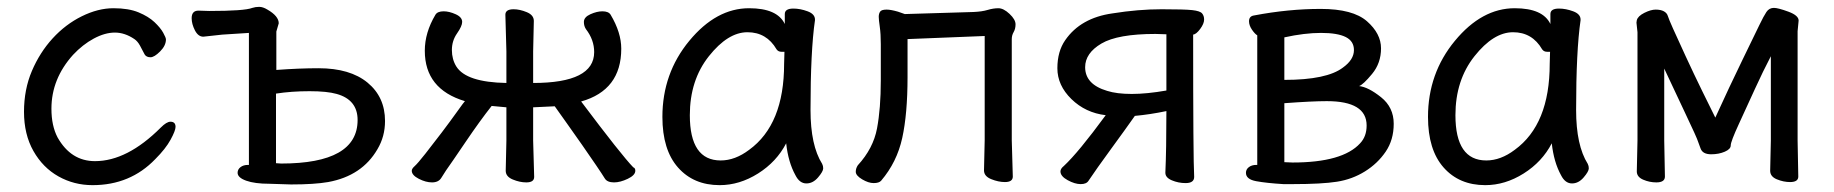

<svg xmlns="http://www.w3.org/2000/svg" viewBox="-20 -516 5349 560"><path d="M250 24Q196 24 150.5 -1.5Q105 -27 77.5 -75.5Q50 -124 50 -190Q50 -255 73 -309Q96 -363 133.5 -404Q171 -445 218.5 -468.5Q266 -492 311 -492Q355 -492 384 -480Q413 -468 430.5 -451.5Q448 -435 456 -420.5Q464 -406 464 -401Q464 -383 447 -366Q430 -349 419 -349Q407 -349 402 -357Q395 -371 388 -383.5Q381 -396 372 -402Q344 -421 315 -421Q286 -421 253.5 -403.5Q221 -386 193 -356Q130 -286 130 -199Q130 -149 148 -115Q187 -46 257 -46Q351 -46 449 -144Q466 -161 477 -161Q492 -161 492 -146Q492 -135 477.5 -108.5Q463 -82 433 -52Q360 24 250 24Z M800 -39Q1023 -39 1023 -166Q1023 -225 962 -242Q934 -250 883 -250Q830 -250 785 -243V-40ZM829 22 766 20Q723 20 698 11Q673 2 673 -12Q673 -22 681.5 -28.5Q690 -35 703 -35H706V-420L628 -415L573 -409Q558 -409 548.5 -427.5Q539 -446 539 -463Q539 -485 559 -485L590 -484Q693 -484 716 -493Q725 -496 736 -496Q747 -496 760 -488Q793 -469 793 -448L786 -424V-312Q853 -317 909 -317Q1001 -317 1052 -275Q1103 -233 1103 -163Q1103 -118 1081 -81Q1036 -3 937 15Q897 22 829 22Z M1771 16Q1751 16 1744 4.5Q1737 -7 1719 -33.5Q1701 -60 1678 -93Q1655 -126 1632.5 -157.5Q1610 -189 1598 -206L1535 -203V-106L1538 0Q1538 16 1515 16Q1496 16 1475.5 7.5Q1455 -1 1455 -18L1457 -106V-203L1414 -207Q1380 -164 1338 -102Q1296 -40 1281 -19L1267 3Q1259 16 1240 16Q1222 16 1201.5 5.5Q1181 -5 1181 -18Q1181 -24 1189.5 -31.5Q1198 -39 1220.5 -67.5Q1243 -96 1268 -129Q1293 -162 1313 -190Q1333 -218 1336 -221Q1219 -256 1219 -368Q1219 -421 1250 -473Q1256 -483 1274 -483Q1290 -483 1309 -474.5Q1328 -466 1328 -452Q1328 -440 1313 -418.5Q1298 -397 1298 -370Q1298 -343 1311 -322Q1340 -276 1457 -274V-366L1454 -473Q1454 -489 1478 -489Q1496 -489 1516.5 -480.5Q1537 -472 1537 -455L1535 -366V-274Q1713 -274 1713 -364Q1713 -400 1689 -431Q1683 -440 1683 -452Q1683 -466 1702 -474.5Q1721 -483 1737 -483Q1755 -483 1761 -473Q1792 -421 1792 -374Q1792 -253 1675 -220Q1793 -63 1827 -28Q1833 -26 1833 -18Q1833 -5 1811 5.5Q1789 16 1771 16Z M2082 -48Q2124 -48 2165 -79Q2267 -153 2267 -330L2268 -365H2259Q2250 -365 2245 -372Q2216 -422 2160 -422Q2103 -422 2047.5 -352Q1992 -282 1992 -180Q1992 -48 2082 -48ZM2079 24Q2003 24 1957.5 -27.5Q1912 -79 1912 -175Q1912 -302 1990.5 -397Q2069 -492 2165 -492Q2247 -492 2269 -446V-475Q2269 -491 2294 -491Q2314 -491 2335.5 -483Q2357 -475 2357 -459V-457Q2344 -368 2344 -195Q2344 -92 2378 -38Q2381 -32 2381 -25Q2381 -16 2366 1.5Q2351 19 2332 19Q2312 19 2300 -5Q2279 -43 2273 -98Q2245 -44 2191 -10Q2137 24 2079 24Z M2528 18Q2513 18 2494.5 7Q2476 -4 2476 -15Q2476 -25 2482 -34Q2527 -83 2538 -141.5Q2549 -200 2549 -281V-387Q2549 -417 2546 -438Q2543 -459 2543 -467Q2543 -476 2547 -482Q2551 -488 2566 -488Q2578 -488 2599 -482L2619 -475L2819 -481Q2844 -482 2860.5 -487Q2877 -492 2892 -492Q2907 -492 2924.5 -475.5Q2942 -459 2942 -445Q2942 -432 2936.5 -422.5Q2931 -413 2931 -402V-107L2934 -1Q2934 15 2911 15Q2892 15 2871 6.5Q2850 -2 2850 -19L2852 -107V-411L2627 -402V-291Q2627 -184 2611.5 -113.5Q2596 -43 2550 11Q2544 18 2528 18Z M3281 -242Q3325 -242 3382 -252V-416L3350 -417Q3240 -417 3192.5 -389Q3145 -361 3145 -320Q3145 -270 3209 -251Q3237 -242 3281 -242ZM3132 21Q3115 21 3094 9.5Q3073 -2 3073 -16Q3073 -24 3083 -32Q3125 -71 3205 -180Q3146 -187 3105 -227Q3064 -267 3064 -317Q3064 -366 3087 -399Q3132 -464 3225 -477Q3300 -489 3368 -489Q3435 -489 3457.5 -486.5Q3480 -484 3486 -477Q3492 -470 3492 -459Q3492 -447 3480.5 -431.5Q3469 -416 3460 -415Q3460 -51 3463 0Q3463 18 3438 18Q3417 18 3398 10Q3379 2 3379 -12V-13Q3382 -79 3382 -192Q3334 -182 3290 -178Q3264 -141 3220.5 -81.5Q3177 -22 3155 11Q3149 21 3132 21Z M3750 -42Q3896 -42 3947 -98Q3966 -118 3966 -150Q3966 -221 3850 -221Q3807 -221 3726 -215V-43ZM3726 -283Q3850 -283 3897 -319Q3929 -342 3929 -370Q3929 -396 3905 -408Q3881 -420 3833 -420Q3785 -420 3726 -407ZM3751 21H3723Q3674 18 3644 12.5Q3614 7 3614 -12Q3614 -22 3622.5 -28.5Q3631 -35 3644 -35H3647V-413Q3640 -417 3631.5 -429.5Q3623 -442 3623 -454Q3623 -469 3638 -471Q3738 -490 3832 -490Q3926 -490 3967 -454Q4008 -418 4008 -375Q4008 -332 3982 -300.5Q3956 -269 3944 -265Q3971 -262 4008 -232.5Q4045 -203 4045 -155Q4045 -108 4021.5 -73.5Q3998 -39 3961 -16Q3924 7 3879.5 14Q3835 21 3751 21Z M4315 -48Q4357 -48 4398 -79Q4500 -153 4500 -330L4501 -365H4492Q4483 -365 4478 -372Q4449 -422 4393 -422Q4336 -422 4280.5 -352Q4225 -282 4225 -180Q4225 -48 4315 -48ZM4312 24Q4236 24 4190.5 -27.5Q4145 -79 4145 -175Q4145 -302 4223.5 -397Q4302 -492 4398 -492Q4480 -492 4502 -446V-475Q4502 -491 4527 -491Q4547 -491 4568.5 -483Q4590 -475 4590 -459V-457Q4577 -368 4577 -195Q4577 -92 4611 -38Q4614 -32 4614 -25Q4614 -16 4599 1.5Q4584 19 4565 19Q4545 19 4533 -5Q4512 -43 4506 -98Q4478 -44 4424 -10Q4370 24 4312 24Z M4811 16Q4791 16 4772.5 8Q4754 0 4754 -16L4756 -106V-422L4753 -450L4754 -457Q4757 -469 4776 -478.5Q4795 -488 4809 -488Q4824 -488 4833 -483Q4842 -478 4844.5 -469.5Q4847 -461 4859.5 -433Q4872 -405 4896.5 -352Q4921 -299 4945 -250Q4969 -201 4983 -173Q5024 -263 5061.5 -340Q5099 -417 5111.5 -443Q5124 -469 5132 -481Q5140 -493 5154 -493Q5166 -493 5196 -482Q5226 -471 5226 -456L5223 -425V-106L5225 -1Q5225 15 5201 15Q5182 15 5162.5 7Q5143 -1 5143 -18L5145 -106V-352Q5122 -308 5098.5 -256.5Q5075 -205 5051.5 -154Q5028 -103 5028 -92Q5028 -81 5010.5 -73.5Q4993 -66 4971 -66Q4946 -66 4940 -83L4933 -102Q4930 -113 4894 -188.5Q4858 -264 4834 -316V-106L4836 -1Q4836 16 4811 16Z"/></svg>

Font: LXGW WenKai Lite Medium
Style: Regular
Weight: 500
Designer: LXGW / Fontworks Inc.
Foundry: LXGW / Fontworks Inc.
Version: Version 1.511; March 25, 2025